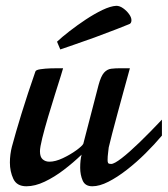

<svg xmlns="http://www.w3.org/2000/svg" viewBox="-20 -630 580 664"><path d="M71.3 14.2Q38.1 14.2 26.1 -11.5Q14.2 -37.1 14.2 -67.9Q14.2 -82 16.1 -96.4Q18.1 -110.8 21 -122.1Q33.2 -168 54.4 -237.1Q75.7 -306.2 102.1 -381.8Q103 -388.2 119.9 -390.6Q136.7 -393.1 155.5 -393.6Q174.3 -394 181.2 -394H198.2Q198.2 -392.6 190.2 -367.2Q182.1 -341.8 170.2 -303.7Q158.2 -265.6 146.2 -225.3Q134.3 -185.1 126.2 -152.6Q118.2 -120.1 118.2 -106.9Q118.2 -86.9 127.7 -78.9Q137.2 -70.8 150.9 -70.8Q171.4 -70.8 197.3 -83Q223.1 -95.2 243.7 -110.1Q264.2 -125 268.1 -132.8L320.8 -335.9Q329.1 -366.7 339.8 -378.7Q350.6 -390.6 364.7 -392.3Q378.9 -394 396 -394H429.2Q429.2 -394 422.9 -370.8Q416.5 -347.7 406.7 -312Q397 -276.4 386.5 -237.8Q376 -199.2 367.7 -167.2Q359.4 -135.3 356 -120.1Q355.5 -113.3 353.8 -101.1Q352.1 -88.9 352.1 -76.2Q352.1 -69.3 354 -66.2Q356 -63 364.3 -63Q375 -63 400.9 -83Q426.8 -103 462.9 -137.9Q499 -172.9 540 -216.3V-161.1Q514.6 -130.9 483.4 -99.9Q452.1 -68.8 418.9 -43Q385.7 -17.1 355 -1.5Q324.2 14.2 299.3 14.2Q274.4 14.2 265.9 -5.6Q257.3 -25.4 257.3 -49.8Q257.3 -76.7 262.2 -95.2Q233.9 -67.9 200.9 -42.7Q168 -17.6 134.5 -1.7Q101.1 14.2 71.3 14.2ZM188.5 -459 177.2 -485.8Q193.8 -501.5 220.2 -522Q246.6 -542.5 276.4 -562.3Q306.2 -582 334.2 -595.5Q362.3 -608.9 382.3 -609.9Q394 -609.9 406 -601.3Q418 -592.8 426.3 -581.3Q434.6 -569.8 434.6 -560.1Q434.6 -548.3 425.3 -545.9L382.3 -528.8Q344.7 -514.2 306.6 -500.2Q268.6 -486.3 237.3 -475.8Q206.1 -465.3 188.5 -459Z"/></svg>

Font: Norican
Style: Regular
Weight: 400
Designer: Vernon Adams
Foundry: Vernon Adams
Version: Version 1.100; ttfautohint (v1.8.4.7-5d5b);gftools[0.9.33]